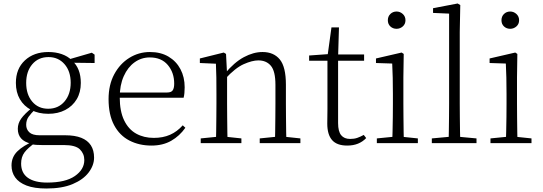

<svg xmlns="http://www.w3.org/2000/svg" viewBox="-20 -820 3110 1100"><path d="M246 260Q176 260 132 243Q88 226 67 196.5Q46 167 46 128Q46 80 79.5 47Q113 14 177 -13L183 -3Q140 27 120.5 53Q101 79 101 117Q101 171 139.5 198.5Q178 226 250 226Q355 226 409 188.5Q463 151 463 97Q463 61 438 36Q413 11 346 11H220Q203 11 187 10Q171 9 157 5V3Q82 -15 82 -82Q82 -113 101 -140Q120 -167 162 -201V-210L186 -198Q157 -170 143.5 -150.5Q130 -131 130 -105Q130 -79 148 -62Q166 -45 207 -45H354Q409 -45 445.5 -30.5Q482 -16 500.5 12.5Q519 41 519 83Q519 127 488 168Q457 209 396.5 234.5Q336 260 246 260ZM257 -168Q201 -168 159 -190Q117 -212 94 -251.5Q71 -291 71 -345Q71 -426 122.5 -474Q174 -522 257 -522Q299 -522 333.5 -510Q368 -498 391 -475L393 -473Q443 -428 443 -345Q443 -291 419.5 -251.5Q396 -212 354 -190Q312 -168 257 -168ZM256 -197Q314 -197 349.5 -238.5Q385 -280 385 -346Q385 -412 349.5 -452.5Q314 -493 258 -493Q200 -493 165 -452Q130 -411 130 -345Q130 -279 164.5 -238Q199 -197 256 -197ZM362 -461V-478H368L506 -518L522 -507V-459Z M848 14Q777 14 721 -15Q665 -44 633.5 -103.5Q602 -163 602 -252Q602 -334 634.5 -394.5Q667 -455 721 -488.5Q775 -522 839 -522Q901 -522 945.5 -495.5Q990 -469 1014 -423.5Q1038 -378 1038 -320Q1038 -283 1032 -260H632V-290H937Q961 -290 969.5 -302.5Q978 -315 978 -341Q978 -404 941.5 -447.5Q905 -491 838 -491Q790 -491 751 -463Q712 -435 689 -383.5Q666 -332 666 -263Q666 -183 691 -131Q716 -79 760 -54.5Q804 -30 861 -30Q914 -30 954.5 -48Q995 -66 1027 -102L1042 -88Q1009 -41 961 -13.5Q913 14 848 14Z M1130 0V-27L1240 -38H1260L1363 -27V0ZM1217 0Q1218 -24 1218.5 -64.5Q1219 -105 1219.5 -149Q1220 -193 1220 -226V-281Q1220 -333 1219.5 -375.5Q1219 -418 1217 -455L1125 -459V-485L1262 -519L1275 -511L1281 -393V-392V-226Q1281 -193 1281.5 -149Q1282 -105 1282.5 -64.5Q1283 -24 1284 0ZM1468 0V-27L1577 -38H1598L1701 -27V0ZM1555 0Q1556 -24 1556.5 -64Q1557 -104 1557.5 -148Q1558 -192 1558 -226V-334Q1558 -412 1532 -443Q1506 -474 1460 -474Q1425 -474 1376.5 -452.5Q1328 -431 1270 -368L1260 -398H1268Q1322 -463 1377 -492.5Q1432 -522 1484 -522Q1548 -522 1583 -479.5Q1618 -437 1618 -335V-226Q1618 -192 1618.5 -148Q1619 -104 1619.5 -64Q1620 -24 1621 0Z M1886 -472V-508H2066V-472ZM1969 14Q1910 14 1882.5 -17.5Q1855 -49 1855 -112Q1855 -135 1855.5 -152.5Q1856 -170 1856 -196V-472H1751V-502L1876 -511L1856 -496L1879 -663H1922L1917 -493V-481V-115Q1917 -67 1934.5 -45.5Q1952 -24 1986 -24Q2009 -24 2026.5 -30Q2044 -36 2064 -47L2078 -29Q2058 -8 2031 3Q2004 14 1969 14Z M2139 0V-27L2250 -38H2269L2374 -27V0ZM2227 0Q2228 -24 2229 -64.5Q2230 -105 2230.5 -149Q2231 -193 2231 -226V-281Q2231 -332 2230 -375Q2229 -418 2227 -456L2134 -459V-485L2281 -519L2293 -511L2291 -377V-226Q2291 -193 2291.5 -149Q2292 -105 2292.5 -64.5Q2293 -24 2294 0ZM2252 -655Q2231 -655 2216.5 -668.5Q2202 -682 2202 -704Q2202 -726 2216.5 -740Q2231 -754 2252 -754Q2272 -754 2287.5 -740Q2303 -726 2303 -704Q2303 -682 2287.5 -668.5Q2272 -655 2252 -655Z M2454 0V-27L2573 -38H2592L2710 -27V0ZM2550 0Q2551 -30 2551.5 -69Q2552 -108 2552.5 -149.5Q2553 -191 2553 -226V-742L2461 -746V-773L2602 -800L2617 -791L2614 -637V-226Q2614 -191 2614.5 -149.5Q2615 -108 2615.5 -69Q2616 -30 2617 0Z M2790 0V-27L2901 -38H2920L3025 -27V0ZM2878 0Q2879 -24 2880 -64.5Q2881 -105 2881.5 -149Q2882 -193 2882 -226V-281Q2882 -332 2881 -375Q2880 -418 2878 -456L2785 -459V-485L2932 -519L2944 -511L2942 -377V-226Q2942 -193 2942.5 -149Q2943 -105 2943.5 -64.5Q2944 -24 2945 0ZM2903 -655Q2882 -655 2867.5 -668.5Q2853 -682 2853 -704Q2853 -726 2867.5 -740Q2882 -754 2903 -754Q2923 -754 2938.5 -740Q2954 -726 2954 -704Q2954 -682 2938.5 -668.5Q2923 -655 2903 -655Z"/></svg>

Font: Noto Serif KR ExtraLight ExtraLight
Style: Regular
Weight: 250
Version: Version 2.003-H1;hotconv 1.1.1;makeotfexe 2.6.0